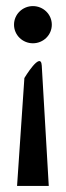

<svg xmlns="http://www.w3.org/2000/svg" viewBox="-20 -610 218 630"><path d="M26 -529C26 -495 54 -468 88 -468C122 -468 150 -495 150 -529C150 -563 122 -590 88 -590C54 -590 26 -563 26 -529ZM36 0H140L117 -395C114 -444 60 -354 60 -354Z"/></svg>

Font: Charger Pro
Style: Nar
Weight: 400
Designer: Jasper
Foundry: Cannot Into Space Fonts
Version: Version 1.09